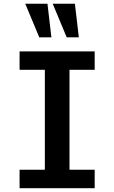

<svg xmlns="http://www.w3.org/2000/svg" viewBox="-20 -985 598 1005"><path d="M82.5 -96.7H214.8V-619.6H82.5V-715.8H475.6V-619.6H343.8V-96.7H475.6V0H82.5ZM329.1 -789.6 255.9 -965.3H372.1L392.6 -789.6ZM185.5 -789.6 112.3 -965.3H228.5L249 -789.6Z"/></svg>

Font: Monda SemiBold
Style: Regular
Weight: 600
Designer: Vernon Adams
Foundry: Vernon Adams
Version: Version 2.200